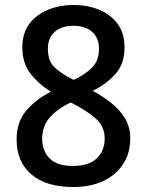

<svg xmlns="http://www.w3.org/2000/svg" viewBox="-20 -744 591 774"><path d="M276 10Q166 10 106.5 -41Q47 -92 47 -182Q47 -254 87.5 -300Q128 -346 185 -374Q137 -404 103.5 -446.5Q70 -489 70 -553Q70 -610 98.5 -648Q127 -686 174.5 -705Q222 -724 276 -724Q332 -724 379 -705Q426 -686 454 -648Q482 -610 482 -552Q482 -487 445.5 -446Q409 -405 354 -378Q392 -357 426.5 -330.5Q461 -304 483 -268.5Q505 -233 505 -186Q505 -126 476 -82Q447 -38 395.5 -14Q344 10 276 10ZM277 -422Q319 -441 349 -469.5Q379 -498 379 -547Q379 -592 351 -616Q323 -640 275 -640Q229 -640 201 -616Q173 -592 173 -547Q173 -496 202.5 -470Q232 -444 277 -422ZM274 -75Q338 -75 370 -105.5Q402 -136 402 -186Q402 -234 365.5 -266.5Q329 -299 265 -331Q209 -304 179.5 -269Q150 -234 150 -184Q150 -136 180 -105.5Q210 -75 274 -75Z"/></svg>

Font: Noto Sans Bengali Medium
Style: Regular
Weight: 500
Designer: Jelle Bosma - Monotype Design Team
Foundry: Monotype Imaging Inc.
Version: Version 2.003; ttfautohint (v1.8.4.7-5d5b)